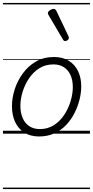

<svg xmlns="http://www.w3.org/2000/svg" viewBox="-20 -905 629 1300"><path d="M245 19Q186 19 145 -7Q104 -33 82.5 -79Q61 -125 61 -186Q61 -242 79.5 -300Q98 -358 134.5 -408Q171 -458 223.5 -488.5Q276 -519 346 -519Q404 -519 445 -494Q486 -469 508 -424.5Q530 -380 530 -320Q530 -277 518.5 -230.5Q507 -184 484.5 -139.5Q462 -95 428 -59Q394 -23 348 -2Q302 19 245 19ZM250 -31Q304 -31 345.5 -58Q387 -85 415 -127.5Q443 -170 458 -220Q473 -270 473 -315Q473 -362 457.5 -396.5Q442 -431 412.5 -450Q383 -469 342 -469Q288 -469 246.5 -443Q205 -417 176.5 -374.5Q148 -332 133 -283Q118 -234 118 -189Q118 -141 133.5 -105.5Q149 -70 178.5 -50.5Q208 -31 250 -31ZM421 -627Q417 -627 413.5 -629Q410 -631 406 -638L308 -804Q306 -809 305 -812Q304 -815 304 -819Q306 -825 312.5 -831Q319 -837 327.5 -841Q336 -845 344 -845Q354 -845 362 -831L444 -659Q446 -655 446 -652Q446 -649 446 -646Q445 -638 437 -632.5Q429 -627 421 -627ZM0 365H589V375H0ZM0 -20H589V0H0ZM0 -505H589V-500H0ZM0 -885H589V-875H0Z"/></svg>

Font: Playwrite IS Guides
Style: Regular
Weight: 400
Designer: Veronika Burian, José Scaglione
Foundry: TypeTogether
Version: Version 1.003